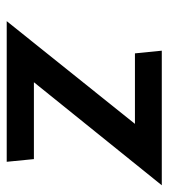

<svg xmlns="http://www.w3.org/2000/svg" viewBox="15 -527 502 572"><g transform="rotate(90 266.0 -241.0)"><path d="M462 -10 454 -91H225L532 -472H131L139 -392H349L43 -10Z"/></g></svg>

Font: Bluebird
Style: LiNrwObl
Weight: 300
Designer: Jasper
Foundry: Cannot Into Space Fonts
Version: Version 0.98